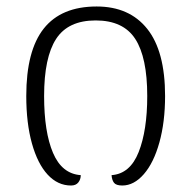

<svg xmlns="http://www.w3.org/2000/svg" viewBox="-20 -564 590 592"><path d="M61 -268Q61 -408 115 -476Q169 -544 278 -544Q379 -544 434 -475Q489 -406 489 -268Q489 -188 471.5 -125Q454 -62 423.5 -27Q393 8 357 8Q338 8 331.5 -0.5Q325 -9 324 -24Q381 -28 407.5 -95Q434 -162 434 -268Q434 -387 397 -444Q360 -501 275 -501Q190 -501 153 -444Q116 -387 116 -268Q116 -157 143.5 -92.5Q171 -28 229 -24Q229 -11 221.5 -1.5Q214 8 199 8Q158 8 127 -25.5Q96 -59 78.5 -121.5Q61 -184 61 -268Z"/></svg>

Font: Noto Serif Georgian Light
Style: Regular
Weight: 300
Designer: Monotype Design team
Foundry: Monotype Imaging Inc.
Version: Version 1.000